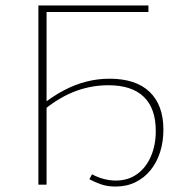

<svg xmlns="http://www.w3.org/2000/svg" viewBox="-20 -678 671 705"><path d="M404 7Q374 7 350 -1.5Q326 -10 308 -20L318 -38Q338 -27 360.5 -21Q383 -15 405 -15Q450 -15 483 -38.5Q516 -62 534 -103.5Q552 -145 552 -197Q552 -280 508 -322.5Q464 -365 378 -365Q316 -365 258 -343.5Q200 -322 143 -276L134 -293Q174 -325 215 -346.5Q256 -368 297.5 -378.5Q339 -389 382 -389Q479 -389 529.5 -340.5Q580 -292 580 -202Q580 -158 568 -120Q556 -82 533 -53.5Q510 -25 477.5 -9Q445 7 404 7ZM121 0V-658H151V0ZM135 -634V-658H525V-634Z"/></svg>

Font: Ysabeau Office Thin
Style: Regular
Weight: 250
Designer: Christian Thalmann (Catharsis Fonts)
Version: Version 2.001;gftools[0.9.30]; featfreeze: tnum,lnum,ss02